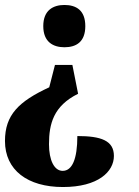

<svg xmlns="http://www.w3.org/2000/svg" viewBox="-35 -560 558 772"><path d="M224 -540C179 -540 139 -519 139 -455C139 -391 179 -370 224 -370C271 -370 308 -391 308 -455C308 -519 271 -540 224 -540ZM256 -299H186L163 -209C40 -152 -15 -98 -15 7C-15 124 76 192 218 192C360 192 423 130 423 67C423 5 371 -13 276 -13C276 80 255 127 217 127C183 127 162 84 162 20C162 -62 180 -134 279 -183Z"/></svg>

Font: Noto Serif Devanagari Condensed Black
Style: Regular
Weight: 900
Width: 3
Designer: Universal Thirst, Indian Type Foundry and the Monotype Design Team
Foundry: Monotype Imaging Inc.
Version: Version 2.004